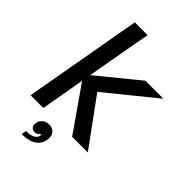

<svg xmlns="http://www.w3.org/2000/svg" viewBox="-282 -863 1170 1170"><g transform="rotate(45 302.5 -278.5)"><path d="M128 0H18L153 -763H263L188 -343L450 -557H605L291 -302L511 0H376L178 -284ZM153 174Q186 174 207 164.5Q228 155 233 137Q235 129 235 125H225Q222 133 213.5 137.5Q205 142 194 142Q178 142 169 132.5Q160 123 160 107Q160 80 178.5 63Q197 46 224 46Q252 46 267.5 61.5Q283 77 283 102Q283 152 247.5 179Q212 206 147 206Z"/></g></svg>

Font: Open Sauce One Medium Italic
Style: Regular
Weight: 500
Italic angle: -10°
Designer: Alfredo Marco Pradil
Foundry: Creative Sauce Fz LLC
Version: Version 1.477